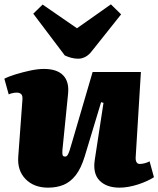

<svg xmlns="http://www.w3.org/2000/svg" viewBox="-26 -849 728 883"><path d="M-6 -487Q13 -497 45.5 -507Q78 -517 113 -524.5Q148 -532 176 -532Q236 -532 264.5 -502.5Q293 -473 287 -417L261 -158Q260 -142 262 -135.5Q264 -129 274 -129Q280 -129 284.5 -135.5Q289 -142 294 -157Q299 -172 306 -197L400 -518H622L598 -126Q597 -111 602 -103Q607 -95 616 -95Q628 -95 640.5 -98.5Q653 -102 662 -107L682 -34Q668 -25 649.5 -16.5Q631 -8 609.5 -1Q588 6 566 10Q544 14 524 14Q464 14 432 -18.5Q400 -51 410 -115L450 -376L439 -379L364 -131Q347 -75 322.5 -43.5Q298 -12 266.5 1Q235 14 195 14Q130 14 91.5 -25.5Q53 -65 58 -129L77 -388Q79 -409 71.5 -416Q64 -423 52 -423Q44 -423 35 -421.5Q26 -420 14 -415ZM127 -786 170 -828 328 -719 484 -829 531 -783 398 -616Q384 -597 367.5 -588Q351 -579 334 -579Q318 -579 302.5 -583Q287 -587 272 -594Z"/></svg>

Font: Literata 18pt Black
Style: Italic
Weight: 900
Italic angle: -2°
Designer: Latin by Veronika Burian and Jose Scaglione. Greek by Irene Vlachou. Cyrillic by Vera Evstafieva
Foundry: TypeTogether
Version: Version 3.103;gftools[0.9.29]